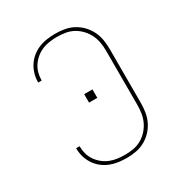

<svg xmlns="http://www.w3.org/2000/svg" viewBox="-175 -870 950 1005"><g transform="rotate(-30 300.0 -367.5)"><path d="M303 8Q277 8 251.5 4.5Q226 1 202.5 -8.5Q179 -18 159 -34Q139 -50 125 -71.5Q111 -93 104 -117.5Q97 -142 97 -168Q97 -168 97 -168Q97 -168 97 -169H118Q118 -168 118 -168Q118 -168 118 -168Q118 -145 124 -123Q130 -101 143 -82Q156 -63 174 -48.5Q192 -34 213 -25.5Q234 -17 257 -14Q280 -11 303 -11Q328 -11 353.5 -15.5Q379 -20 401 -32.5Q423 -45 440.5 -64Q458 -83 469 -106Q480 -129 484 -154Q488 -179 488 -205V-530Q488 -556 484 -581Q480 -606 469 -629Q458 -652 440.5 -671Q423 -690 401 -702.5Q379 -715 353.5 -719.5Q328 -724 303 -724Q280 -724 257 -721Q234 -718 213 -709.5Q192 -701 174 -686.5Q156 -672 143 -653Q130 -634 124 -612Q118 -590 118 -567Q118 -567 118 -567Q118 -567 118 -566H97Q97 -567 97 -567Q97 -567 97 -567Q97 -593 104 -617.5Q111 -642 125 -663.5Q139 -685 159 -701Q179 -717 202.5 -726.5Q226 -736 251.5 -739.5Q277 -743 303 -743Q331 -743 358.5 -738Q386 -733 411 -719.5Q436 -706 455.5 -685.5Q475 -665 487.5 -639.5Q500 -614 504.5 -586Q509 -558 509 -530V-205Q509 -177 504.5 -149Q500 -121 487.5 -95.5Q475 -70 455.5 -49.5Q436 -29 411 -15.5Q386 -2 358.5 3Q331 8 303 8ZM275 -342V-393H325V-342Z"/></g></svg>

Font: Iosevka SS04 Thin Extended
Style: Regular
Weight: 100
Width: 7
Monospace: yes
Designer: Belleve Invis
Foundry: Belleve Invis
Version: Version 19.0.0; ttfautohint (v1.8.4)